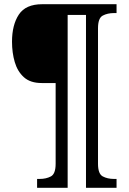

<svg xmlns="http://www.w3.org/2000/svg" viewBox="-20 -780 610 911"><path d="M156 111V69H168Q199 69 221.5 57Q244 45 244 -3V-386H178Q124 -386 93.5 -413.5Q63 -441 50 -485.5Q37 -530 37 -582Q37 -662 69.5 -711Q102 -760 180 -760H533V-718H521Q490 -718 467.5 -706Q445 -694 445 -646V-3Q445 45 467.5 57Q490 69 521 69H533V111H388V-709H301V111Z"/></svg>

Font: Noto Serif Sinhala SemiCondensed
Style: Regular
Weight: 400
Width: 4
Designer: Jelle Bosma - Monotype Design Team
Foundry: Monotype Imaging Inc.
Version: Version 2.007; ttfautohint (v1.8.4.7-5d5b)